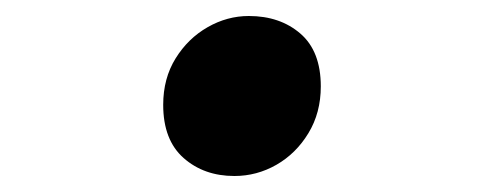

<svg xmlns="http://www.w3.org/2000/svg" viewBox="-20 -416 600 240"><path d="M273 -196Q235 -196 209.5 -218.5Q184 -241 184 -285Q184 -318 199.5 -343Q215 -368 239.5 -382Q264 -396 291 -396Q330 -396 355.5 -374Q381 -352 381 -308Q381 -275 365.5 -249.5Q350 -224 325.5 -210Q301 -196 273 -196Z"/></svg>

Font: Ubuntu Sans Mono
Style: Bold Italic
Weight: 700
Italic angle: -13.5°
Monospace: yes
Designer: Dalton Maag Ltd
Foundry: Dalton Maag Ltd
Version: Version 1.006